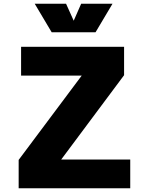

<svg xmlns="http://www.w3.org/2000/svg" viewBox="-20 -1009 778 1029"><path d="M80 0ZM678 -154V0H80V-152L418 -604H93V-758H645V-606L308 -154ZM583 -989 492 -836H257L166 -989H334L375 -898L415 -989Z"/></svg>

Font: Biryani Black
Style: Regular
Weight: 900
Designer: Dan Reynolds and Mathieu Reguer
Foundry: Dan Reynolds and Mathieu Reguer
Version: Version 1.004; ttfautohint (v1.1) -l 5 -r 5 -G 72 -x 0 -D la